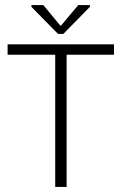

<svg xmlns="http://www.w3.org/2000/svg" viewBox="-20 -738 482 758"><path d="M243 -545V0H198V-545ZM10 -522V-563H430V-522ZM209 -604 104 -711V-718H151L218 -637H221L289 -718H335V-711L230 -604Z"/></svg>

Font: Darker Grotesque
Style: Regular
Weight: 400
Designer: Gabriel Lam
Foundry: TypeRant
Version: Version 1.000;gftools[0.9.28]